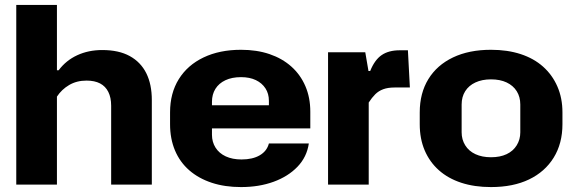

<svg xmlns="http://www.w3.org/2000/svg" viewBox="-20 -749 2329 779"><path d="M46 0V-729H211V-464H218Q248 -504 293.5 -525Q339 -546 395 -546Q462 -546 506.5 -521.5Q551 -497 573.5 -452Q596 -407 596 -343V0H431V-320Q431 -353 419.5 -376Q408 -399 386 -410.5Q364 -422 331 -422Q291 -422 260.5 -404Q230 -386 211 -357V0Z M958 10Q892 10 839 -7.5Q786 -25 748 -58Q710 -91 690 -138.5Q670 -186 670 -245V-293Q670 -371 705.5 -428Q741 -485 806 -516Q871 -547 958 -547Q1022 -547 1073.5 -529.5Q1125 -512 1162 -479Q1199 -446 1219 -399.5Q1239 -353 1239 -296V-228H813V-322H1084L1071 -307V-340Q1071 -369 1057 -390.5Q1043 -412 1018 -424Q993 -436 958 -436Q921 -436 894.5 -423.5Q868 -411 854 -388.5Q840 -366 840 -336V-202Q840 -173 854.5 -150Q869 -127 896 -114.5Q923 -102 960 -102Q1005 -102 1034 -119Q1063 -136 1071 -167H1233Q1225 -112 1187 -72.5Q1149 -33 1090 -11.5Q1031 10 958 10Z M1311 0V-537H1462L1475 -461H1482Q1500 -506 1528.5 -525.5Q1557 -545 1602 -545H1635L1643 -394H1581Q1554 -394 1535 -387Q1516 -380 1502.5 -366.5Q1489 -353 1476 -333V0Z M1972 10Q1905 10 1851.5 -7.5Q1798 -25 1760.5 -58.5Q1723 -92 1703 -139Q1683 -186 1683 -245V-293Q1683 -371 1718 -428Q1753 -485 1818 -516Q1883 -547 1972 -547Q2039 -547 2092.5 -529.5Q2146 -512 2183.5 -478.5Q2221 -445 2241.5 -398Q2262 -351 2262 -293V-245Q2262 -167 2226.5 -109.5Q2191 -52 2126.5 -21Q2062 10 1972 10ZM1972 -111Q2009 -111 2035.5 -123.5Q2062 -136 2076.5 -159.5Q2091 -183 2091 -212V-325Q2091 -356 2076.5 -379Q2062 -402 2035.5 -414.5Q2009 -427 1972 -427Q1936 -427 1909 -414.5Q1882 -402 1867.5 -379Q1853 -356 1853 -325V-212Q1853 -183 1867.5 -159.5Q1882 -136 1909 -123.5Q1936 -111 1972 -111Z"/></svg>

Font: Hubot Sans Condensed ExtraLight
Style: Bold
Weight: 700
Version: Version 2.000